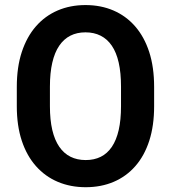

<svg xmlns="http://www.w3.org/2000/svg" viewBox="-20 -741 686 770"><path d="M598.1 -392.6V-314.9Q598.1 -236.8 578.6 -176.5Q559.1 -116.2 522.7 -74.7Q486.3 -33.2 435.8 -11.7Q385.3 9.8 323.7 9.8Q262.7 9.8 211.9 -11.7Q161.1 -33.2 124.3 -74.7Q87.4 -116.2 67.4 -176.5Q47.4 -236.8 47.4 -314.9V-392.6Q47.4 -471.7 67.4 -532.5Q87.4 -593.3 124 -635.3Q160.6 -677.2 211.2 -699Q261.7 -720.7 322.8 -720.7Q384.3 -720.7 434.8 -699Q485.4 -677.2 522 -635.3Q558.6 -593.3 578.4 -532.5Q598.1 -471.7 598.1 -392.6ZM465.3 -314.9V-393.6Q465.3 -448.7 456.1 -489.7Q446.8 -530.8 428.5 -557.6Q410.2 -584.5 383.5 -597.9Q356.9 -611.3 322.8 -611.3Q288.6 -611.3 262.2 -597.9Q235.8 -584.5 217.5 -557.6Q199.2 -530.8 189.7 -489.7Q180.2 -448.7 180.2 -393.6V-314.9Q180.2 -260.3 189.7 -219.7Q199.2 -179.2 217.8 -152.3Q236.3 -125.5 262.9 -112.3Q289.6 -99.1 323.7 -99.1Q357.9 -99.1 384.3 -112.3Q410.6 -125.5 428.7 -152.3Q446.8 -179.2 456.1 -219.7Q465.3 -260.3 465.3 -314.9Z"/></svg>

Font: Roboto SemiCondensed SemiBold
Style: Regular
Weight: 600
Width: 4
Designer: Christian Robertson
Foundry: Google
Version: Version 3.009; 2024